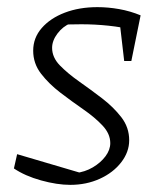

<svg xmlns="http://www.w3.org/2000/svg" viewBox="-20 -511 461 538"><path d="M19 -39 28 -79 218 -23 191 -26Q218 -29 240 -42Q262 -55 275.5 -73Q289 -91 289 -110Q289 -136 267.5 -159Q246 -182 213.5 -204.5Q181 -227 149 -251.5Q117 -276 95 -304.5Q73 -333 73 -369Q73 -405 97 -432.5Q121 -460 161.5 -475.5Q202 -491 253 -491Q283 -491 314 -485.5Q345 -480 374 -468L359 -426Q322 -435 284 -439Q246 -443 208 -443Q190 -443 172.5 -442.5Q155 -442 138 -439L178 -446Q156 -437 141 -417Q126 -397 126 -377Q126 -350 148 -327.5Q170 -305 202 -282.5Q234 -260 266 -235.5Q298 -211 320 -182.5Q342 -154 342 -118Q342 -85 319.5 -56Q297 -27 259.5 -10Q222 7 177 7Q140 7 95 -5.5Q50 -18 19 -39ZM328 -340 313 -469 374 -468 348 -340Z"/></svg>

Font: Piazzolla Thin ExtraLight
Style: Italic
Weight: 250
Italic angle: -11.3°
Version: Version 2.005